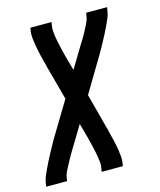

<svg xmlns="http://www.w3.org/2000/svg" viewBox="-136 -610 746 895"><g transform="rotate(-15 237.5 -162.5)"><path d="M-25 205 -22 187Q-19 170 -12.5 154.5Q-6 139 1.5 123.5Q9 108 16.5 92.5Q24 77 32.5 62Q41 47 49 31.5Q57 16 66 1L168 -168L122 -338Q122 -338 122 -338Q122 -338 122 -338V-340Q118 -354 114.5 -368Q111 -382 107.5 -396Q104 -410 101.5 -424Q99 -438 96.5 -452.5Q94 -467 92.5 -482Q91 -497 93 -512L96 -530H198L195 -512Q193 -498 194 -485Q195 -472 197 -459.5Q199 -447 201.5 -434.5Q204 -422 207 -409.5Q210 -397 213 -384.5Q216 -372 219 -360L239 -288L289 -371Q296 -383 303 -394Q310 -405 317 -416.5Q324 -428 330.5 -440Q337 -452 343 -463.5Q349 -475 354.5 -487Q360 -499 362 -512L365 -530H466L463 -512Q461 -495 454 -479.5Q447 -464 440 -448.5Q433 -433 425 -417.5Q417 -402 409 -387Q401 -372 392.5 -356.5Q384 -341 375 -326L274 -157L319 13Q319 13 319 13Q319 13 319 13V15H320Q323 29 326.5 43Q330 57 333.5 71Q337 85 340 99Q343 113 345 127.5Q347 142 348.5 157Q350 172 348 187L345 205H243L246 187Q249 173 247.5 160Q246 147 244 134.5Q242 122 239.5 109.5Q237 97 234 84.5Q231 72 228 59.5Q225 47 222 35L202 -37L152 46Q145 58 138 69Q131 80 124.5 91.5Q118 103 111.5 115Q105 127 99 138.5Q93 150 87 162Q81 174 79 187L76 205Z"/></g></svg>

Font: Iosevka Slab Semibold
Style: Italic
Weight: 600
Italic angle: -9°
Monospace: yes
Designer: Belleve Invis
Foundry: Belleve Invis
Version: Version 11.1.1; ttfautohint (v1.8.3)